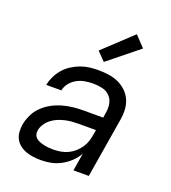

<svg xmlns="http://www.w3.org/2000/svg" viewBox="-140 -874 881 987"><g transform="rotate(20 300.0 -380.5)"><path d="M197 8Q176 8 155.5 5.5Q135 3 116 -3.5Q97 -10 81 -22Q65 -34 55.5 -51Q46 -68 44 -88.5Q42 -109 45 -130Q50 -158 63 -185.5Q76 -213 98 -234.5Q120 -256 147 -270.5Q174 -285 202.5 -293Q231 -301 259.5 -304Q288 -307 316 -307H423L428 -339Q432 -364 427 -387.5Q422 -411 405.5 -427Q389 -443 365.5 -448.5Q342 -454 317 -454Q295 -454 272.5 -450.5Q250 -447 229 -436Q208 -425 192.5 -406Q177 -387 173 -365H90Q95 -389 106 -412Q117 -435 134 -455Q151 -475 173.5 -489.5Q196 -504 220 -513Q244 -522 268.5 -525Q293 -528 317 -528Q346 -528 374 -524Q402 -520 426.5 -509Q451 -498 470.5 -479.5Q490 -461 501 -436.5Q512 -412 513.5 -384Q515 -356 510 -327L456 0H372L388 -97Q374 -72 352.5 -51.5Q331 -31 305 -17Q279 -3 251.5 2.5Q224 8 197 8ZM238 -65Q258 -65 278 -68.5Q298 -72 316.5 -80.5Q335 -89 351 -103Q367 -117 379 -134.5Q391 -152 397 -171Q403 -190 406 -210L410 -234H315Q297 -234 278.5 -232.5Q260 -231 241 -226.5Q222 -222 204 -214.5Q186 -207 170 -194.5Q154 -182 143 -165Q132 -148 129 -130Q127 -117 131 -105.5Q135 -94 144.5 -87Q154 -80 165.5 -76Q177 -72 189 -69.5Q201 -67 213.5 -66Q226 -65 238 -65ZM328 -577 283 -623 439 -769 494 -711Z"/></g></svg>

Font: Iosevka Custom Oblique
Style: Regular
Weight: 400
Italic angle: -9°
Designer: Belleve Invis
Foundry: Belleve Invis
Version: Version 27.0.1